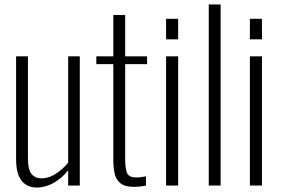

<svg xmlns="http://www.w3.org/2000/svg" viewBox="-20 -830 1262 859"><path d="M143 9Q117 9 96.5 -3.5Q76 -16 64 -43.5Q52 -71 52 -117V-578H105V-123Q105 -70 121.5 -51Q138 -32 166 -32Q197 -32 228 -51.5Q259 -71 285 -102V-578H337V0H285V-68Q257 -33 220.5 -12Q184 9 143 9Z M579 6Q539 6 519 -10Q499 -26 493 -53Q487 -80 487 -114V-543H411V-578H487V-763H540V-578H638V-543H540V-121Q540 -74 549 -55Q558 -36 590 -36Q600 -36 611.5 -37.5Q623 -39 633 -41V0Q621 3 606 4.5Q591 6 579 6Z M723 0V-578H777V0ZM723 -654V-746H777V-654Z M914 0V-810H967V0Z M1098 0V-578H1152V0ZM1098 -654V-746H1152V-654Z"/></svg>

Font: Oswald ExtraLight
Style: Regular
Weight: 250
Designer: Vernon Adams
Foundry: Vernon Adams
Version: Version 4.100; ttfautohint (v1.8.1.43-b0c9)